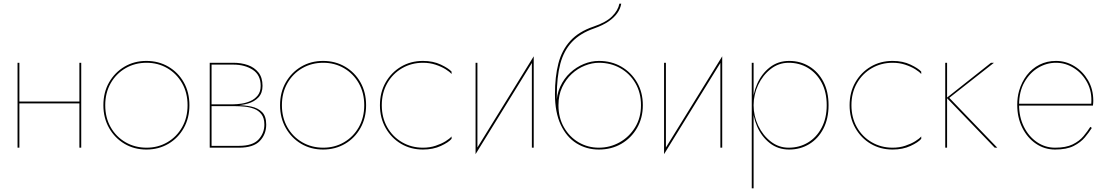

<svg xmlns="http://www.w3.org/2000/svg" viewBox="-20 -800 6000 1040"><path d="M82 -240H412V-250H82ZM410 -460V0H420V-460ZM75 -460V0H85V-460Z M540 -230Q540 -161 571 -106.5Q602 -52 654.5 -21Q707 10 773 10Q839 10 892 -21Q945 -52 975.5 -106.5Q1006 -161 1006 -230Q1006 -300 975.5 -354Q945 -408 892 -439Q839 -470 773 -470Q707 -470 654.5 -439Q602 -408 571 -354Q540 -300 540 -230ZM550 -230Q550 -297 579.5 -349Q609 -401 660 -430.5Q711 -460 774 -460Q836 -460 886.5 -430.5Q937 -401 966.5 -349Q996 -297 996 -230Q996 -163 966.5 -111Q937 -59 886.5 -29.5Q836 0 774 0Q711 0 660 -29.5Q609 -59 579.5 -111Q550 -163 550 -230Z M1121 -231V-225H1254Q1277 -225 1304 -222.5Q1331 -220 1355.5 -211Q1380 -202 1396 -181.5Q1412 -161 1412 -125Q1412 -79 1380.5 -44.5Q1349 -10 1274 -10H1121V0H1274Q1353 0 1387.5 -36.5Q1422 -73 1422 -125Q1422 -170 1400 -192.5Q1378 -215 1340 -223Q1302 -231 1254 -231ZM1121 -229H1244Q1287 -229 1322.5 -239Q1358 -249 1380 -272.5Q1402 -296 1402 -335Q1402 -380 1380 -407.5Q1358 -435 1322.5 -447.5Q1287 -460 1244 -460H1121V-450H1244Q1306 -450 1349 -422Q1392 -394 1392 -335Q1392 -303 1376 -283Q1360 -263 1336 -252.5Q1312 -242 1287 -238.5Q1262 -235 1244 -235H1121ZM1116 -460V0H1126V-460Z M1497 -230Q1497 -161 1528 -106.5Q1559 -52 1611.5 -21Q1664 10 1730 10Q1796 10 1849 -21Q1902 -52 1932.5 -106.5Q1963 -161 1963 -230Q1963 -300 1932.5 -354Q1902 -408 1849 -439Q1796 -470 1730 -470Q1664 -470 1611.5 -439Q1559 -408 1528 -354Q1497 -300 1497 -230ZM1507 -230Q1507 -297 1536.5 -349Q1566 -401 1617 -430.5Q1668 -460 1731 -460Q1793 -460 1843.5 -430.5Q1894 -401 1923.5 -349Q1953 -297 1953 -230Q1953 -163 1923.5 -111Q1894 -59 1843.5 -29.5Q1793 0 1731 0Q1668 0 1617 -29.5Q1566 -59 1536.5 -111Q1507 -163 1507 -230Z M2048 -230Q2048 -297 2077.5 -349Q2107 -401 2158 -430.5Q2209 -460 2271 -460Q2308 -460 2339.5 -449.5Q2371 -439 2393.5 -425Q2416 -411 2426 -399V-412Q2410 -430 2368 -450Q2326 -470 2271 -470Q2205 -470 2152.5 -439Q2100 -408 2069 -354Q2038 -300 2038 -230Q2038 -161 2069 -106.5Q2100 -52 2152.5 -21Q2205 10 2271 10Q2326 10 2368 -9.5Q2410 -29 2426 -48V-61Q2416 -49 2393.5 -35Q2371 -21 2339.5 -10.5Q2308 0 2271 0Q2209 0 2158 -29.5Q2107 -59 2077.5 -111Q2048 -163 2048 -230Z M2866 -467 2871 -495 2561 7 2556 35ZM2566 -460H2556V35L2566 15ZM2871 -495 2861 -475V0H2871Z M3224 -460Q3288 -460 3339.5 -431Q3391 -402 3421.5 -350Q3452 -298 3452 -230Q3452 -162 3420 -110Q3388 -58 3336 -29Q3284 0 3224 0Q3164 0 3114.5 -29Q3065 -58 3035 -110Q3005 -162 3005 -230L2986 -290Q2986 -191 3017.5 -124Q3049 -57 3103 -23.5Q3157 10 3224 10Q3292 10 3345.5 -21Q3399 -52 3430.5 -106.5Q3462 -161 3462 -230Q3462 -300 3430.5 -354Q3399 -408 3345.5 -439Q3292 -470 3224 -470ZM2994 -230H3005Q3005 -285 3025 -327.5Q3045 -370 3077 -399.5Q3109 -429 3148 -444.5Q3187 -460 3224 -460V-470Q3183 -470 3142.5 -453.5Q3102 -437 3068.5 -406Q3035 -375 3014.5 -330.5Q2994 -286 2994 -230ZM2986 -290 2996 -230V-280Q2996 -383 3015 -454.5Q3034 -526 3078.5 -573Q3123 -620 3198 -646Q3246 -663 3276.5 -684Q3307 -705 3324 -729.5Q3341 -754 3345 -780H3335Q3328 -744 3295.5 -711.5Q3263 -679 3195 -656Q3115 -629 3069 -578.5Q3023 -528 3004.5 -456Q2986 -384 2986 -290Z M3887 -467 3892 -495 3582 7 3577 35ZM3587 -460H3577V35L3587 15ZM3892 -495 3882 -475V0H3892Z M4062 220V-460H4052V220ZM4468 -230Q4468 -304 4440 -357.5Q4412 -411 4363.5 -440.5Q4315 -470 4255 -470Q4194 -470 4149.5 -435Q4105 -400 4081 -345Q4057 -290 4057 -230Q4057 -171 4081 -115.5Q4105 -60 4149.5 -25Q4194 10 4255 10Q4315 10 4363.5 -19.5Q4412 -49 4440 -103Q4468 -157 4468 -230ZM4458 -230Q4458 -160 4430.5 -108Q4403 -56 4356.5 -28Q4310 0 4252 0Q4198 0 4155 -33.5Q4112 -67 4087 -119.5Q4062 -172 4062 -230Q4062 -288 4087 -340.5Q4112 -393 4155 -426.5Q4198 -460 4252 -460Q4310 -460 4356.5 -432Q4403 -404 4430.5 -352.5Q4458 -301 4458 -230Z M4592 -230Q4592 -297 4621.5 -349Q4651 -401 4702 -430.5Q4753 -460 4815 -460Q4852 -460 4883.5 -449.5Q4915 -439 4937.5 -425Q4960 -411 4970 -399V-412Q4954 -430 4912 -450Q4870 -470 4815 -470Q4749 -470 4696.5 -439Q4644 -408 4613 -354Q4582 -300 4582 -230Q4582 -161 4613 -106.5Q4644 -52 4696.5 -21Q4749 10 4815 10Q4870 10 4912 -9.5Q4954 -29 4970 -48V-61Q4960 -49 4937.5 -35Q4915 -21 4883.5 -10.5Q4852 0 4815 0Q4753 0 4702 -29.5Q4651 -59 4621.5 -111Q4592 -163 4592 -230Z M5100 -460V0H5110V-460ZM5348 -460 5108 -270 5368 0H5382L5122 -270L5364 -460Z M5497 -228H5900Q5901 -234 5901.5 -241Q5902 -248 5902 -254Q5902 -317 5873.5 -365.5Q5845 -414 5799 -442Q5753 -470 5700 -470Q5651 -470 5610.5 -449.5Q5570 -429 5542 -392.5Q5514 -356 5500 -308Q5495 -290 5492.5 -271Q5490 -252 5490 -232Q5490 -163 5517.5 -108Q5545 -53 5591.5 -21.5Q5638 10 5695 10Q5758 10 5796 -9.5Q5834 -29 5856.5 -56Q5879 -83 5894 -107L5886 -113Q5871 -89 5849 -62.5Q5827 -36 5790.5 -18Q5754 0 5695 0Q5641 0 5596.5 -30.5Q5552 -61 5526 -113.5Q5500 -166 5500 -232Q5500 -304 5529 -355Q5558 -406 5603.5 -433Q5649 -460 5700 -460Q5752 -460 5797.5 -431Q5843 -402 5869.5 -352Q5896 -302 5891 -238H5497Z"/></svg>

Font: Jost Thin
Style: Regular
Weight: 250
Version: Version 3.710